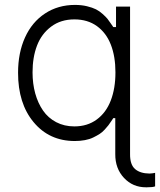

<svg xmlns="http://www.w3.org/2000/svg" viewBox="-20 -573 664 797"><path d="M585.6 204.5Q531.2 204.5 494.7 165.5Q458.1 126.4 458.5 66.8V-82.7H450.3Q448.9 -80.6 441.9 -70Q435 -59.3 429.9 -52.9Q424.7 -46.5 414.8 -35.3Q404.8 -24.1 393.6 -17Q382.5 -9.9 367.4 -2.5Q352.3 5 332.4 8.7Q312.5 12.4 289.8 12.4Q184.3 12.1 119.5 -65.9Q54.7 -143.8 55 -271.3Q55 -354 84 -417.8Q112.9 -481.5 166.9 -517Q220.9 -552.6 291.5 -552.6Q318.2 -552.6 341.1 -547.1Q364 -541.5 378.4 -534.3Q392.8 -527 406.2 -514.9Q419.7 -502.8 426 -495Q432.2 -487.2 440.3 -475.1Q448.5 -463.1 450.3 -460.6H461.6V-545.5H519.9V66.8Q519.5 110.4 540.7 128.7Q561.8 147 600.5 147.4Q612.2 147 623.9 144.5V200.6Q614.7 204.5 589.8 204.5ZM288.7 -48.3Q342.7 -48.3 381.6 -76.9Q420.5 -105.5 439.8 -155.7Q459.2 -206 459.2 -272.7Q459.2 -338.4 440.2 -387.4Q421.2 -436.4 382.5 -464.5Q343.8 -492.5 288.7 -492.5Q232.2 -492.5 192.3 -462.5Q152.3 -432.5 133.7 -383.9Q115.1 -335.2 115.1 -272.7Q115.1 -225.9 126.2 -185.4Q137.4 -144.9 158.6 -114.2Q179.7 -83.5 213.2 -65.9Q246.8 -48.3 288.7 -48.3Z"/></svg>

Font: Inter Light BETA
Style: Regular
Weight: 300
Designer: Rasmus Andersson
Foundry: rsms
Version: Version 3.011;git-f93a4a705